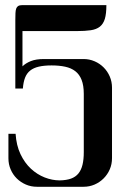

<svg xmlns="http://www.w3.org/2000/svg" viewBox="-20 -714 497 734"><path d="M386.7 -694.3Q386.7 -661.6 380.9 -642.1Q375 -622.6 361.8 -612.1Q348.6 -601.6 326.9 -598.4Q305.2 -595.2 273.9 -595.2H65.9V-460.4Q78.6 -472.7 98.1 -480.5Q117.7 -488.3 147.9 -488.3H299.8Q321.8 -488.3 341.6 -479.7Q361.3 -471.2 376.2 -456.3Q391.1 -441.4 399.7 -421.4Q408.2 -401.4 408.2 -378.9V-109.4Q408.2 -86.4 399.7 -66.7Q391.1 -46.9 376.2 -32Q361.3 -17.1 341.6 -8.5Q321.8 0 299.8 0H121.1Q98.6 0 78.9 -8.5Q59.1 -17.1 44.2 -31.7Q29.3 -46.4 20.8 -66.2Q12.2 -85.9 12.2 -108.9V-202.6H39.6Q42.5 -158.2 58.3 -124.8Q74.2 -91.3 98.1 -69.1Q122.1 -46.9 150.9 -35.6Q179.7 -24.4 208.5 -24.4Q233.9 -24.9 251.5 -31.2Q269 -37.6 279.8 -50.8Q290.5 -64 295.4 -84.2Q300.3 -104.5 300.3 -132.3V-355Q300.3 -387.2 292 -408.4Q283.7 -429.7 267.8 -441.9Q252 -454.1 229 -459Q206.1 -463.9 177.2 -463.9Q148.4 -463.9 128.4 -459.2Q108.4 -454.6 95.5 -444.3Q82.5 -434.1 75.9 -417.2Q69.3 -400.4 67.4 -375.5H38.6V-636.7Q38.6 -652.8 39.1 -663.8Q39.6 -674.8 42 -681.4Q44.4 -688 49.6 -691.2Q54.7 -694.3 64 -694.3Z"/></svg>

Font: Unique
Style: Regular
Weight: 400
Designer: Anna Pocius (aka Artmaker)
Foundry: Anna Pocius
Version: Version 1.000 2013 initial release